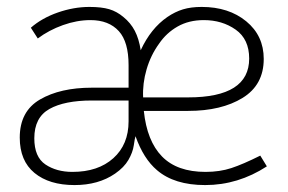

<svg xmlns="http://www.w3.org/2000/svg" viewBox="-20 -525 831 554"><path d="M37 -128Q37 -204 95.5 -238Q154 -272 245 -272H351V-337Q351 -404 323 -435Q294 -467 241 -467Q202 -467 161.5 -452.5Q121 -438 89 -414L69 -445Q101 -473 147 -489Q193 -505 238 -505Q273 -505 295 -498.5Q317 -492 336 -476Q357 -459 369 -436Q381 -413 386 -380Q415 -443 463 -476Q485 -491 508 -498Q531 -505 562 -505Q640 -505 690.5 -463.5Q741 -422 741 -355Q741 -280 680 -242.5Q619 -205 523 -205H395Q404 -118 447.5 -73.5Q491 -29 573 -29Q614 -29 647.5 -40Q681 -51 731 -76L750 -45Q667 9 572 9Q483 9 433 -34Q394 -67 371 -132Q369 -126 366 -105.5Q363 -85 350.5 -63.5Q338 -42 312 -24Q264 9 195 9Q122 9 79.5 -26Q37 -61 37 -128ZM699 -356Q699 -412 660 -439.5Q621 -467 568 -467Q525 -467 492.5 -448.5Q460 -430 439 -399Q415 -366 403 -325Q391 -284 393 -244H523Q699 -244 699 -356ZM351 -175V-235H245Q166 -235 122.5 -210.5Q79 -186 79 -126Q79 -72 111 -50.5Q143 -29 189 -29Q263 -29 307 -68.5Q351 -108 351 -175Z"/></svg>

Font: Bellota Light
Style: Regular
Weight: 300
Designer: Kemie Guaida
Foundry: Kemie Guaida
Version: Version 4.001